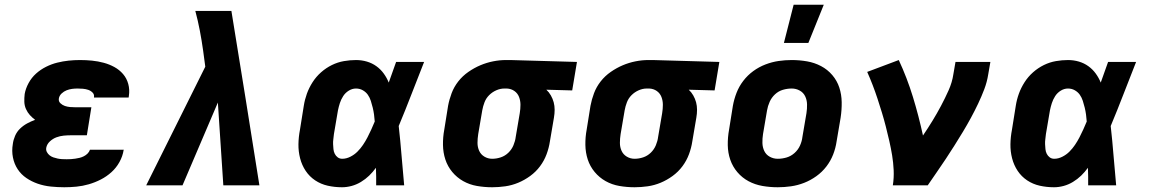

<svg xmlns="http://www.w3.org/2000/svg" viewBox="-20 -781 4840 809"><path d="M251 8Q222 8 193.5 5Q165 2 139 -7Q113 -16 91 -31Q69 -46 54.5 -68Q40 -90 34.5 -117.5Q29 -145 34 -174Q36 -191 43.5 -208.5Q51 -226 64.5 -239Q78 -252 94.5 -261Q111 -270 128 -276Q116 -285 106 -296Q96 -307 89.5 -321.5Q83 -336 82.5 -352Q82 -368 84 -385Q88 -408 100.5 -431Q113 -454 132 -471Q151 -488 174 -499.5Q197 -511 221 -517Q245 -523 269 -525.5Q293 -528 317 -528Q343 -528 368 -525.5Q393 -523 417 -516.5Q441 -510 462 -498.5Q483 -487 498.5 -469Q514 -451 520.5 -427Q527 -403 523 -377L522 -370H376V-371Q378 -383 370 -391Q362 -399 351.5 -402.5Q341 -406 329.5 -407Q318 -408 307 -408Q295 -408 283.5 -406.5Q272 -405 260.5 -400.5Q249 -396 239.5 -387Q230 -378 228 -366Q226 -354 234.5 -346Q243 -338 253.5 -334.5Q264 -331 275 -330Q286 -329 298 -329H365L346 -211H279Q264 -211 248.5 -209.5Q233 -208 218 -202.5Q203 -197 190.5 -185.5Q178 -174 175 -159Q173 -149 177.5 -140.5Q182 -132 189 -126.5Q196 -121 204.5 -118Q213 -115 222.5 -113Q232 -111 241.5 -110.5Q251 -110 261 -110Q270 -110 279 -110.5Q288 -111 297.5 -112.5Q307 -114 315.5 -116Q324 -118 333 -122.5Q342 -127 349 -134Q356 -141 359 -150H502L501 -149Q497 -123 483.5 -98.5Q470 -74 449.5 -55.5Q429 -37 404.5 -24.5Q380 -12 354 -4.5Q328 3 302 5.5Q276 8 251 8Z M596 0 845 -500 836 -567Q830 -610 822 -652Q814 -694 803 -735H955Q985 -551 1014.5 -367.5Q1044 -184 1073 0H921L898 -349L749 0Z M1421 8Q1390 8 1361 1.5Q1332 -5 1308 -21Q1284 -37 1268 -61Q1252 -85 1244.5 -114Q1237 -143 1237.5 -173.5Q1238 -204 1244 -235L1260 -335Q1264 -361 1273 -386Q1282 -411 1297 -434.5Q1312 -458 1333 -476.5Q1354 -495 1378.5 -507Q1403 -519 1429 -523.5Q1455 -528 1480 -528Q1504 -528 1526 -521.5Q1548 -515 1566 -502Q1584 -489 1597 -471Q1610 -453 1618 -433Q1626 -455 1633.5 -476.5Q1641 -498 1649 -520H1767Q1740 -452 1714 -384.5Q1688 -317 1660 -250Q1667 -188 1672 -125Q1677 -62 1683 0H1565Q1565 -18 1565 -36.5Q1565 -55 1564 -74Q1551 -56 1535.5 -41Q1520 -26 1501 -14.5Q1482 -3 1461.5 2.5Q1441 8 1421 8ZM1422 -112Q1439 -112 1456 -120.5Q1473 -129 1486 -142Q1499 -155 1509.5 -170.5Q1520 -186 1528.5 -202.5Q1537 -219 1544.5 -235.5Q1552 -252 1559 -269Q1558 -284 1556 -298.5Q1554 -313 1550.5 -327.5Q1547 -342 1542.5 -356Q1538 -370 1530 -381.5Q1522 -393 1509 -400.5Q1496 -408 1480 -408Q1464 -408 1449.5 -399Q1435 -390 1426 -376Q1417 -362 1412 -346.5Q1407 -331 1404 -316L1387 -216Q1386 -205 1384.5 -194.5Q1383 -184 1383.5 -173.5Q1384 -163 1385 -152.5Q1386 -142 1390.5 -133Q1395 -124 1403 -118Q1411 -112 1422 -112Z M2054 8Q2021 8 1989.5 2.5Q1958 -3 1931.5 -18Q1905 -33 1885.5 -56.5Q1866 -80 1856.5 -109Q1847 -138 1846.5 -170.5Q1846 -203 1852 -235L1868 -335Q1873 -362 1883 -388.5Q1893 -415 1911 -438Q1929 -461 1953.5 -478Q1978 -495 2004 -506Q2030 -517 2057.5 -522.5Q2085 -528 2112 -528H2131L2411 -520L2391 -400L2282 -403Q2293 -393 2301 -379Q2309 -365 2313 -350Q2317 -335 2317 -318.5Q2317 -302 2314 -285L2297 -185Q2293 -158 2283 -131Q2273 -104 2255.5 -80.5Q2238 -57 2214 -39.5Q2190 -22 2163.5 -11Q2137 0 2109 4Q2081 8 2054 8ZM2054 -112Q2072 -112 2090 -118Q2108 -124 2122 -137.5Q2136 -151 2143.5 -169Q2151 -187 2153 -204L2170 -304Q2173 -322 2173 -339.5Q2173 -357 2167 -372.5Q2161 -388 2147.5 -397.5Q2134 -407 2116 -408H2105Q2088 -408 2071 -400.5Q2054 -393 2041 -380Q2028 -367 2021.5 -350Q2015 -333 2012 -316L1995 -216Q1992 -197 1992 -179Q1992 -161 1999 -145.5Q2006 -130 2021 -121Q2036 -112 2054 -112Z M2654 8Q2621 8 2589.5 2.5Q2558 -3 2531.5 -18Q2505 -33 2485.5 -56.5Q2466 -80 2456.5 -109Q2447 -138 2446.5 -170.5Q2446 -203 2452 -235L2468 -335Q2473 -362 2483 -388.5Q2493 -415 2511 -438Q2529 -461 2553.5 -478Q2578 -495 2604 -506Q2630 -517 2657.5 -522.5Q2685 -528 2712 -528H2731L3011 -520L2991 -400L2882 -403Q2893 -393 2901 -379Q2909 -365 2913 -350Q2917 -335 2917 -318.5Q2917 -302 2914 -285L2897 -185Q2893 -158 2883 -131Q2873 -104 2855.5 -80.5Q2838 -57 2814 -39.5Q2790 -22 2763.5 -11Q2737 0 2709 4Q2681 8 2654 8ZM2654 -112Q2672 -112 2690 -118Q2708 -124 2722 -137.5Q2736 -151 2743.5 -169Q2751 -187 2753 -204L2770 -304Q2773 -322 2773 -339.5Q2773 -357 2767 -372.5Q2761 -388 2747.5 -397.5Q2734 -407 2716 -408H2705Q2688 -408 2671 -400.5Q2654 -393 2641 -380Q2628 -367 2621.5 -350Q2615 -333 2612 -316L2595 -216Q2592 -197 2592 -179Q2592 -161 2599 -145.5Q2606 -130 2621 -121Q2636 -112 2654 -112Z M3257 8Q3224 8 3192.5 2.5Q3161 -3 3134 -17.5Q3107 -32 3087 -55.5Q3067 -79 3057 -108Q3047 -137 3046.5 -169.5Q3046 -202 3052 -235L3068 -335Q3073 -363 3083.5 -390Q3094 -417 3112 -440.5Q3130 -464 3154 -481.5Q3178 -499 3205.5 -509.5Q3233 -520 3260.5 -524Q3288 -528 3316 -528Q3349 -528 3380.5 -522.5Q3412 -517 3439.5 -502.5Q3467 -488 3487 -464.5Q3507 -441 3516.5 -412Q3526 -383 3526.5 -350.5Q3527 -318 3522 -285L3505 -185Q3501 -157 3490.5 -130Q3480 -103 3462 -79.5Q3444 -56 3419.5 -38.5Q3395 -21 3368 -10.5Q3341 0 3313 4Q3285 8 3257 8ZM3257 -112Q3276 -112 3294.5 -117.5Q3313 -123 3328 -136.5Q3343 -150 3351 -168Q3359 -186 3361 -204L3378 -304Q3381 -323 3380.5 -341.5Q3380 -360 3372.5 -375.5Q3365 -391 3349.5 -399.5Q3334 -408 3316 -408Q3297 -408 3278.5 -402.5Q3260 -397 3245.5 -383.5Q3231 -370 3223 -352Q3215 -334 3212 -316L3195 -216Q3192 -197 3192.5 -178.5Q3193 -160 3200.5 -144.5Q3208 -129 3223.5 -120.5Q3239 -112 3257 -112ZM3283 -600 3324 -761H3451L3386 -600Z M3742 0Q3747 -32 3745.5 -64Q3744 -96 3739 -126.5Q3734 -157 3727 -187.5Q3720 -218 3712.5 -247.5Q3705 -277 3696 -306.5Q3687 -336 3677.5 -365Q3668 -394 3657 -422.5Q3646 -451 3634 -478L3767 -528Q3802 -453 3826.5 -373Q3851 -293 3869 -210Q3890 -241 3909 -272Q3928 -303 3945 -335Q3962 -367 3977 -400.5Q3992 -434 3997 -468L4006 -520H4153L4144 -468Q4139 -436 4127.5 -405.5Q4116 -375 4101.5 -344.5Q4087 -314 4071 -284.5Q4055 -255 4037.5 -226Q4020 -197 4002 -168.5Q3984 -140 3965.5 -112Q3947 -84 3927.5 -56Q3908 -28 3889 0Z M4421 8Q4390 8 4361 1.5Q4332 -5 4308 -21Q4284 -37 4268 -61Q4252 -85 4244.5 -114Q4237 -143 4237.5 -173.5Q4238 -204 4244 -235L4260 -335Q4264 -361 4273 -386Q4282 -411 4297 -434.5Q4312 -458 4333 -476.5Q4354 -495 4378.5 -507Q4403 -519 4429 -523.5Q4455 -528 4480 -528Q4504 -528 4526 -521.5Q4548 -515 4566 -502Q4584 -489 4597 -471Q4610 -453 4618 -433Q4626 -455 4633.5 -476.5Q4641 -498 4649 -520H4767Q4740 -452 4714 -384.5Q4688 -317 4660 -250Q4667 -188 4672 -125Q4677 -62 4683 0H4565Q4565 -18 4565 -36.5Q4565 -55 4564 -74Q4551 -56 4535.5 -41Q4520 -26 4501 -14.5Q4482 -3 4461.5 2.5Q4441 8 4421 8ZM4422 -112Q4439 -112 4456 -120.5Q4473 -129 4486 -142Q4499 -155 4509.5 -170.5Q4520 -186 4528.5 -202.5Q4537 -219 4544.5 -235.5Q4552 -252 4559 -269Q4558 -284 4556 -298.5Q4554 -313 4550.5 -327.5Q4547 -342 4542.5 -356Q4538 -370 4530 -381.5Q4522 -393 4509 -400.5Q4496 -408 4480 -408Q4464 -408 4449.5 -399Q4435 -390 4426 -376Q4417 -362 4412 -346.5Q4407 -331 4404 -316L4387 -216Q4386 -205 4384.5 -194.5Q4383 -184 4383.5 -173.5Q4384 -163 4385 -152.5Q4386 -142 4390.5 -133Q4395 -124 4403 -118Q4411 -112 4422 -112Z"/></svg>

Font: Iosevka Heavy Extended Oblique
Style: Regular
Weight: 900
Width: 7
Italic angle: -9°
Monospace: yes
Designer: Belleve Invis
Foundry: Belleve Invis
Version: Version 32.5.0; ttfautohint (v1.8.4)